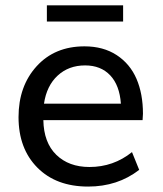

<svg xmlns="http://www.w3.org/2000/svg" viewBox="-20 -687 609 718"><path d="M155.3 -606.4V-667H440.4V-606.4ZM144.5 -299.3H432.1Q427.2 -368.2 392.1 -405.3Q356.9 -442.4 298.3 -442.4Q236.8 -442.4 195.6 -404.3Q154.3 -366.2 144.5 -299.3ZM309.6 10.7Q189.9 10.7 119.6 -60.3Q49.3 -131.3 49.3 -249Q49.3 -364.7 116.9 -439.2Q184.6 -513.7 295.9 -513.7Q366.2 -513.7 416.3 -481Q466.3 -448.2 490.5 -392.1Q514.6 -335.9 514.6 -261.7Q514.6 -252.4 513.2 -237.8H142.1Q143.6 -153.8 190.4 -108.2Q237.3 -62.5 314.5 -62.5Q404.3 -62.5 473.6 -118.2L500.5 -51.8Q419.9 10.7 309.6 10.7Z"/></svg>

Font: Muli
Style: Regular
Weight: 400
Designer: Vernon Adams
Foundry: newtypography
Version: Version 2; ttfautohint (v1.00rc1.6-4cba) -l 8 -r 50 -G 200 -